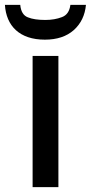

<svg xmlns="http://www.w3.org/2000/svg" viewBox="-51 -769 373 789"><path d="M238.3 -749C234.9 -723.1 223.6 -706.1 203.6 -698.7C183.6 -690.9 160.6 -687 135.3 -687C105.5 -687 81.5 -690.4 63.5 -697.8C45.4 -704.6 34.7 -721.7 32.2 -749H-30.8C-25.4 -662.6 29.3 -606 133.3 -606C183.1 -606 222.7 -619.1 252.4 -645.5C281.7 -671.9 298.3 -706.5 302.2 -749ZM189 -539.1H83V0H189Z"/></svg>

Font: Noto Reveo Sans
Style: Regular
Weight: 500
Designer: Monotype Design Team
Foundry: Monotype Imaging Inc.
Version: Version 2.007